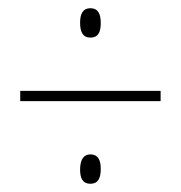

<svg xmlns="http://www.w3.org/2000/svg" viewBox="-20 -585 439 465"><path d="M199 -494C219 -494 224 -509 224 -529C224 -549 219 -565 199 -565C179 -565 174 -549 174 -530C174 -510 179 -494 199 -494ZM29 -340H369V-365H29ZM199 -140C219 -140 224 -156 224 -176C224 -195 219 -211 199 -211C181 -211 174 -196 174 -174C174 -157 178 -140 199 -140Z"/></svg>

Font: Noto Sans Georgian ExtraCondensed Thin
Style: Regular
Weight: 100
Width: 2
Designer: Monotype Design Team, Akaki Razmadze
Foundry: Google LLC
Version: Version 2.005